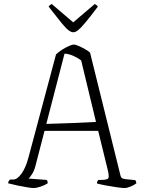

<svg xmlns="http://www.w3.org/2000/svg" viewBox="-20 -950 740 970"><path d="M151 0Q141 0 118.5 -3.5Q96 -7 70 -12.5Q44 -18 21 -24Q21 -30 24.5 -35.5Q28 -41 31 -43H47Q67 -43 88.5 -72.5Q110 -102 124 -155L263 -675Q275 -687 293 -698.5Q311 -710 328 -717.5Q345 -725 353 -725Q361 -725 377 -718Q393 -711 410 -701.5Q427 -692 435 -684L587 -70Q589 -58 593.5 -52.5Q598 -47 613 -45L663 -40Q665 -39 667 -33Q669 -27 669 -24Q658 -15 639.5 -7.5Q621 0 610 0Q598 0 569.5 -4Q541 -8 512.5 -13.5Q484 -19 470 -23Q470 -31 472.5 -35Q475 -39 477 -41H488Q517 -41 525.5 -47.5Q534 -54 524 -93L476 -289H205L162 -123Q155 -92 143.5 -73Q132 -54 124 -48L215 -41Q217 -40 219 -36Q221 -32 221 -24Q206 -14 184.5 -7Q163 0 151 0ZM214 -324Q282 -326 349.5 -328.5Q417 -331 465 -334L390 -645Q374 -657 351 -667.5Q328 -678 306 -679ZM350 -787Q340 -787 326.5 -797Q313 -807 290 -835Q267 -863 226 -916Q226 -921 241 -930L350 -837L459 -930Q474 -921 474 -916Q434 -863 410.5 -835Q387 -807 374 -797Q361 -787 350 -787Z"/></svg>

Font: Texturina 72pt Thin
Style: Regular
Weight: 100
Designer: Guillermo Torres Carreño
Foundry: Omnibus-Type
Version: Version 1.002; ttfautohint (v1.8.3)